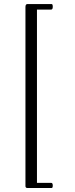

<svg xmlns="http://www.w3.org/2000/svg" viewBox="-20 -736 373 961"><path d="M235.8 179.2Q244.1 179.2 244.1 192.4Q244.1 205.1 238.3 205.1H117.7Q107.4 205.1 107.4 195.3V-701.2Q107.4 -715.8 117.7 -715.8H238.3Q244.1 -715.8 244.1 -702.1Q244.1 -688 235.8 -688H165V179.2Z"/></svg>

Font: Caudex
Style: Regular
Weight: 400
Version: Version 1.04